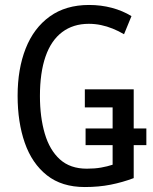

<svg xmlns="http://www.w3.org/2000/svg" viewBox="-20 -744 616 774"><path d="M322 10Q229 10 169 -37.5Q109 -85 80 -168Q51 -251 51 -358Q51 -466 83.5 -548.5Q116 -631 180.5 -677.5Q245 -724 339 -724Q387 -724 430.5 -712.5Q474 -701 510 -679L480 -606Q458 -619 434.5 -628.5Q411 -638 387 -643Q363 -648 338 -648Q275 -648 230.5 -614.5Q186 -581 163.5 -516Q141 -451 141 -357Q141 -272 160.5 -205.5Q180 -139 221.5 -101.5Q263 -64 330 -64Q362 -64 387.5 -68.5Q413 -73 434 -80V-159H325V-226H434V-311H322V-384H519V-226H570V-159H519V-26Q474 -9 426 0.5Q378 10 322 10Z"/></svg>

Font: Noto Sans Display Condensed
Style: Regular
Weight: 400
Width: 3
Designer: Monotype Design Team
Foundry: Monotype Imaging Inc.
Version: Version 2.003